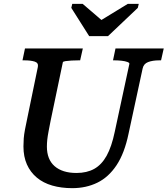

<svg xmlns="http://www.w3.org/2000/svg" viewBox="-20 -962 872 999"><path d="M444 -774H542L697 -921L702 -942H645L470 -835L537 -833L410 -942H356L351 -921ZM243 -332Q237 -301 232.5 -277.5Q228 -254 226 -235.5Q224 -217 224 -199Q224 -166 234 -140.5Q244 -115 264 -97.5Q284 -80 312.5 -71Q341 -62 378 -62Q432 -62 470.5 -83.5Q509 -105 535 -152Q561 -199 577 -276L653 -629Q655 -635 643 -639.5Q631 -644 612.5 -646Q594 -648 577 -648H568L581 -710H832L818 -648H808Q774 -648 750.5 -639Q727 -630 722 -605L649 -267Q628 -165 586.5 -102.5Q545 -40 486.5 -11.5Q428 17 356 17Q299 17 252 3.5Q205 -10 171.5 -38Q138 -66 120 -106.5Q102 -147 102 -200Q102 -221 103.5 -241.5Q105 -262 110 -288Q115 -314 122 -347L177 -614Q181 -635 160.5 -641.5Q140 -648 108 -648H97L110 -710H411L397 -648H388Q371 -648 352.5 -647Q334 -646 321 -644Q308 -642 307 -638Z"/></svg>

Font: Roboto Serif 20pt Medium
Style: Italic
Weight: 500
Italic angle: -10°
Version: Version 1.008